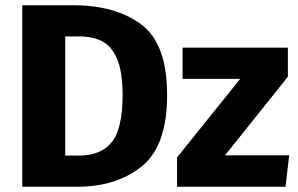

<svg xmlns="http://www.w3.org/2000/svg" viewBox="-20 -713 1137 733"><path d="M618 -350Q618 -157 522 -78.5Q426 0 273 0H65V-693H258Q421 -693 519.5 -619.5Q618 -546 618 -350ZM229 -574V-119H283Q364 -119 406 -169.5Q448 -220 448 -350Q448 -439 427 -488Q406 -537 370 -555.5Q334 -574 281 -574ZM1079 -420 839 -120H1084L1070 0H656V-112L897 -412H677V-531H1079Z"/></svg>

Font: FiraGOUPP
Style: Bold
Weight: 700
Designer: bBox Type
Foundry: bBox Type GmbH
Version: Version 1.001